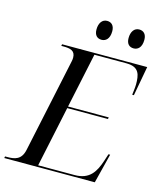

<svg xmlns="http://www.w3.org/2000/svg" viewBox="-150 -1004 917 1098"><g transform="rotate(15 308.5 -455.0)"><path d="M533 -797C556 -797 580 -813 580 -860C580 -894 562 -910 537 -910C508 -910 490 -885 490 -847C490 -813 507 -797 533 -797ZM343 -797C366 -797 390 -813 390 -860C390 -894 372 -910 347 -910C318 -910 300 -885 300 -847C300 -813 317 -797 343 -797ZM-19 0H517L561 -175H551L537 -132C514 -63 483 -10 395 -10H179L255 -369H496L498 -379H257L326 -704H516C594 -704 600 -656 600 -601C600 -583 595 -548 594 -539H604L636 -714H132L130 -704H143C182 -704 213 -698 213 -656C213 -649 212 -641 210 -632L92 -77C79 -17 40 -10 -4 -10H-17Z"/></g></svg>

Font: Noto Serif Display
Style: Italic
Weight: 400
Italic angle: -12°
Designer: Monotype Design Team
Foundry: Monotype Imaging Inc.
Version: Version 2.009